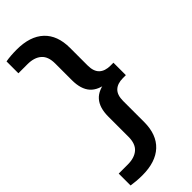

<svg xmlns="http://www.w3.org/2000/svg" viewBox="-300 -785 950 950"><g transform="rotate(-45 175.0 -310.0)"><path d="M60 130Q38 130 18.5 128.2Q-1 126.5 -17 124V41H46.5Q93.5 41 119.8 18.2Q146 -4.5 146 -53.5V-195Q146 -257 175 -290Q204 -323 268 -328.5V-315.5Q204 -321.5 175 -354.2Q146 -387 146 -449.5V-566.5Q146 -615.5 119.8 -638.2Q93.5 -661 46.5 -661H-17V-744Q-1 -747 18.5 -748.5Q38 -750 60 -750Q153 -750 202.8 -703.5Q252.5 -657 252.5 -569.5V-446Q252.5 -405 273 -385.2Q293.5 -365.5 332 -365.5H352.5V-278.5H332Q293.5 -278.5 273 -259Q252.5 -239.5 252.5 -198V-50.5Q252.5 37 202.8 83.5Q153 130 60 130Z"/></g></svg>

Font: Encode Sans SC SemiExpanded Medium
Style: Regular
Weight: 500
Width: 6
Designer: Multiple Designers
Foundry: Impallari Type
Version: Version 3.002